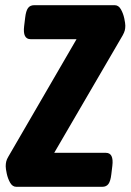

<svg xmlns="http://www.w3.org/2000/svg" viewBox="-20 -720 503 740"><path d="M43 0Q28 0 19 -16Q10 -32 6 -51Q2 -70 2 -79Q2 -89 4 -97.5Q6 -106 12 -116L275 -569H98Q67 -569 73 -619L77 -652Q80 -678 88 -689Q96 -700 112 -700H422Q437 -700 446 -684Q455 -668 459 -649Q463 -630 463 -621Q463 -611 461 -603Q459 -595 453 -584L189 -131H388Q419 -131 413 -81L409 -48Q406 -22 398 -11Q390 0 374 0Z"/></svg>

Font: Asap Condensed
Style: Bold Italic
Weight: 700
Width: 3
Italic angle: -6°
Designer: Pablo Cosgaya
Foundry: Omnibus-Type
Version: Version 3.001; ttfautohint (v1.8.4.7-5d5b)